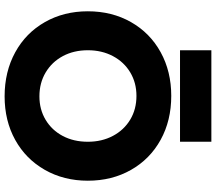

<svg xmlns="http://www.w3.org/2000/svg" viewBox="-72 -853 937 833"><g transform="rotate(90 396.5 -436.5)"><path d="M29 -349Q29 -454 76 -536.5Q123 -619 206.5 -665Q290 -711 396 -711Q503 -711 586.5 -665Q670 -619 717 -536.5Q764 -454 764 -349Q764 -245 717 -162.5Q670 -80 587 -34Q504 12 398 12Q291 12 207 -34Q123 -80 76 -162.5Q29 -245 29 -349ZM398 -139Q455 -139 500 -166Q545 -193 570 -240.5Q595 -288 595 -349Q595 -410 569.5 -458Q544 -506 499 -533Q454 -560 396 -560Q339 -560 294 -533Q249 -506 223.5 -458Q198 -410 198 -349Q198 -288 223.5 -240.5Q249 -193 294.5 -166Q340 -139 398 -139ZM198 -885H595V-749H198Z"/></g></svg>

Font: Oak Sans ExtraBold
Style: Regular
Weight: 800
Designer: Erik Kennedy, Walven
Foundry: Erik Kennedy, Walven
Version: Version 1.000